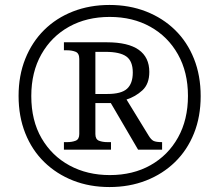

<svg xmlns="http://www.w3.org/2000/svg" viewBox="-20 -745 885 775"><path d="M422 10Q342 10 275 -16.3Q208 -42.7 158.5 -91Q109 -139.3 82 -207.2Q55 -275 55 -358Q55 -440 82 -507.5Q109 -575 158 -623.7Q207 -672.3 274.5 -698.7Q342 -725 422 -725Q502 -725 569.5 -698.7Q637 -672.3 686.5 -624Q736 -575.7 763 -507.8Q790 -440 790 -357Q790 -274 763 -206.7Q736 -139.3 686.5 -91Q637 -42.7 569.5 -16.3Q502 10 422 10ZM423.3 -38.3Q516.7 -38.3 587.7 -78.3Q658.7 -118.3 698.7 -190.2Q738.7 -262 738.7 -358Q738.7 -453.7 698.3 -525.5Q658 -597.3 586.8 -637Q515.7 -676.7 422.7 -676.7Q330 -676.7 258.8 -637.2Q187.7 -597.7 147 -525.8Q106.3 -454 106.3 -357.3Q106.3 -258.3 147.8 -187Q189.3 -115.7 260.8 -77Q332.3 -38.3 423.3 -38.3ZM238 -141V-171.3H251Q270.3 -171.3 285.2 -177Q300 -182.7 300 -204V-507Q300 -530 285.2 -536Q270.3 -542 251 -542H238V-574.3H411.3Q497.3 -574.3 540 -544Q582.7 -513.7 582.7 -454.7Q582.7 -406 554.7 -380.3Q526.7 -354.7 490.7 -343.3L579.7 -198Q589.7 -181.3 599.8 -176.3Q610 -171.3 634.3 -171.3V-141H537.3L427.3 -329H365V-204Q365 -182.7 379.5 -177Q394 -171.3 414 -171.3H428V-141ZM413.7 -365.7Q469.7 -365.7 492.8 -386.8Q516 -408 516 -452.3Q516 -498.3 490 -517Q464 -535.7 405.7 -535.7H365V-365.7Z"/></svg>

Font: Noto Serif Hentaigana ExtraLight
Style: Regular
Weight: 200
Designer: Kazuhiro Yamada
Foundry: nipponia
Version: Version 1.000